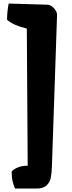

<svg xmlns="http://www.w3.org/2000/svg" viewBox="-20 -921 404 1083"><path d="M272.9 16.1Q271.5 57.1 266.4 82.3Q261.2 107.4 242.4 125Q223.6 142.6 185.1 142.6H64.5Q54.2 116.2 50 96.7Q45.9 77.1 45.9 46.9Q56.2 33.7 79.8 23.7Q103.5 13.7 134.8 13.7H136.2L131.3 -759.8Q93.3 -769 66.4 -780.8Q39.6 -792.5 20 -809.1Q19.5 -851.1 28.8 -900.9L247.1 -894.5Q260.3 -894 273.2 -884.8Q286.1 -875.5 294.2 -861.8Q302.2 -848.1 301.8 -835Z"/></svg>

Font: Kavoon
Style: Regular
Weight: 400
Designer: Viktoriya Grabowska
Foundry: Viktoriya Grabowska
Version: Version 1.004; ttfautohint (v1.4.1)